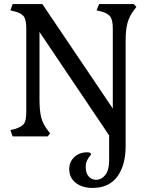

<svg xmlns="http://www.w3.org/2000/svg" viewBox="-20 -670 745 943"><path d="M320 160Q320 125 345 101.5Q370 78 409 78Q427 78 427 88Q427 90 419.5 99Q412 108 406.5 120.5Q401 133 401 152Q401 180 415.5 196.5Q430 213 451 213Q479 213 497.5 189Q516 165 516 118V-5L174 -513V-182Q174 -126 182.5 -93Q191 -60 214 -31L226 -15L214 0H42L31 -31L52 -36Q87 -47 98 -62.5Q109 -78 109 -120V-530Q109 -572 97.5 -588.5Q86 -605 52 -614L31 -619L42 -650H188L534 -137V-530Q534 -571 522 -588Q510 -605 476 -614L454 -619L467 -650H637L650 -636L637 -619Q615 -590 606 -556.5Q597 -523 597 -469V48Q597 142 556 197.5Q515 253 434 253Q384 253 352 228Q320 203 320 160Z"/></svg>

Font: Kurale
Style: Regular
Weight: 400
Designer: Eduardo Rodriguez Tunni
Foundry: Eduardo Rodriguez Tunni
Version: Version 2.000